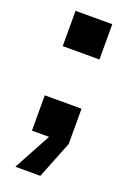

<svg xmlns="http://www.w3.org/2000/svg" viewBox="-130 -549 513 753"><g transform="rotate(20 126.5 -172.5)"><path d="M49.7 -147.3H203V0L141.3 155.3H37.1L121 0H49.7ZM49.7 -500H203V-352.7H49.7Z"/></g></svg>

Font: TASA Orbiter VF Text
Style: Regular
Weight: 400
Designer: Weizhong Zhang
Foundry: 本地遙控
Version: Version 1.001;Glyphs 3.2 (3192)